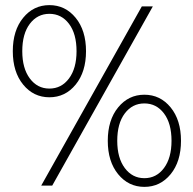

<svg xmlns="http://www.w3.org/2000/svg" viewBox="-20 -725 754 750"><path d="M173 -345Q111 -345 70.5 -394.5Q30 -444 30 -525Q30 -606 70.5 -655.5Q111 -705 173 -705Q235 -705 275.5 -655.5Q316 -606 316 -525Q316 -444 275.5 -394.5Q235 -345 173 -345ZM173 -379Q220 -379 249.5 -418.5Q279 -458 279 -525Q279 -593 249.5 -632Q220 -671 173 -671Q126 -671 96.5 -632Q67 -593 67 -525Q67 -458 96.5 -418.5Q126 -379 173 -379ZM141 0 534 -700H577L184 0ZM544 5Q482 5 441.5 -44.5Q401 -94 401 -175Q401 -256 441.5 -305.5Q482 -355 544 -355Q606 -355 646.5 -305.5Q687 -256 687 -175Q687 -94 646.5 -44.5Q606 5 544 5ZM544 -29Q591 -29 620.5 -68.5Q650 -108 650 -175Q650 -243 620.5 -282Q591 -321 544 -321Q497 -321 467.5 -282Q438 -243 438 -175Q438 -108 467.5 -68.5Q497 -29 544 -29Z"/></svg>

Font: Red Hat Display VF
Style: Regular
Weight: 300
Designer: Pentagram, MCKL
Foundry: Pentagram, MCKL
Version: Version 1.023